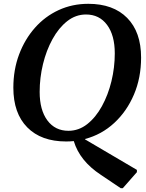

<svg xmlns="http://www.w3.org/2000/svg" viewBox="-20 -726 764 1007"><path d="M327 16Q196 16 123 -58Q50 -132 50 -266Q50 -360 80 -440Q110 -520 163 -580Q216 -640 287.5 -673Q359 -706 443 -706Q574 -706 647 -632Q720 -558 720 -424Q720 -318 682.5 -230Q645 -142 579 -81Q513 -20 426 3V5L698 165V177L624 261H613L509 191Q398 118 367 14Q347 16 327 16ZM339 -40Q393 -40 437.5 -75Q482 -110 514.5 -169Q547 -228 564.5 -300Q582 -372 582 -446Q582 -541 541.5 -595.5Q501 -650 431 -650Q377 -650 332.5 -615Q288 -580 255.5 -521Q223 -462 205.5 -390Q188 -318 188 -244Q188 -149 228.5 -94.5Q269 -40 339 -40Z"/></svg>

Font: Platypi Medium
Style: Italic
Weight: 500
Italic angle: -13°
Designer: David Sargent
Foundry: Bolt Cutter Type
Version: Version 1.200; ttfautohint (v1.8.4.7-5d5b)